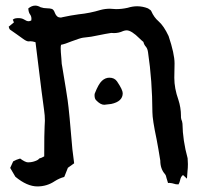

<svg xmlns="http://www.w3.org/2000/svg" viewBox="-20 -668 749 689"><path d="M114.3 1Q77.1 1 35.2 -33.7L16.6 -65.4L27.3 -88.9Q38.1 -95.2 52.2 -99.1Q70.8 -85.4 80.6 -85.4Q90.3 -85.4 100.1 -87.9Q101.1 -88.9 103 -88.9Q117.2 -93.3 120.6 -99.1Q128.9 -101.1 138.7 -106.9Q138.7 -193.4 140.1 -213.9Q141.1 -224.6 141.1 -234.9Q141.1 -253.9 138.2 -272.9L128.9 -342.8L107.4 -516.6Q96.2 -520 89.4 -520L82.5 -519.5Q75.2 -519.5 63.5 -528.1Q51.8 -536.6 39.6 -545.2Q27.3 -553.7 15.6 -562Q13.7 -563 11.2 -572.3L29.8 -587.4Q27.8 -594.2 26.9 -595Q25.9 -595.7 25.9 -596.7Q25.9 -597.7 28.3 -599.1Q33.2 -603 46.4 -603Q57.6 -603 65.4 -598.6Q75.7 -591.8 82.5 -591.8Q87.4 -591.8 92.3 -594.7L92.8 -600.6Q92.8 -609.9 87.6 -616.7Q82.5 -623.5 81.5 -637.7Q93.8 -647.9 106.4 -647.9Q115.7 -647.9 125.5 -642.1Q136.7 -638.2 149.4 -638.2Q159.2 -638.2 166 -636Q172.9 -633.8 177.2 -621.1Q183.6 -605 197.3 -605Q200.7 -605 204.6 -606.4Q233.9 -612.8 262.7 -616.7Q302.2 -620.6 340.8 -632.3Q357.4 -636.7 374 -636.7Q380.4 -636.7 396.5 -635.3Q417.5 -635.3 438.5 -640.1Q455.6 -645.5 472.2 -645.5Q492.2 -645.5 511.7 -637.7L512.7 -636.7Q521.5 -631.8 522.9 -627.9Q532.7 -605.5 548.8 -591.8Q567.9 -575.2 585 -538.6Q606.4 -475.1 606.4 -440.4Q605.5 -413.6 605.5 -388.7Q605.5 -351.1 620.1 -310.1Q629.4 -281.7 629.4 -252.4V-247.1Q630.4 -238.3 631.8 -236.6Q633.3 -234.9 634.8 -224.1Q635.7 -164.1 653.3 -100.1Q654.3 -89.8 654.3 -79.1Q654.3 -65.4 652.8 -52.5Q651.4 -39.6 650.9 -26.9L636.7 -40Q631.8 -36.1 629.6 -31.5Q627.4 -26.9 626 -20Q624.5 -13.2 620.6 -6.3L611.3 -6.8Q595.2 -11.7 587.4 -11.7Q585 -11.7 583 -11.2L577.6 -28.8Q576.2 -38.1 571.8 -43.5Q555.2 -62 555.2 -91.8Q548.3 -135.3 542 -168Q526.9 -239.3 526.9 -265.6Q526.4 -378.9 511.2 -480.5Q509.3 -494.1 503.2 -500.7Q497.1 -507.3 494.6 -517.6Q487.3 -523.4 481 -529.8Q451.7 -559.1 434.6 -559.1Q428.7 -559.1 421.9 -556.6Q406.2 -549.3 389.2 -549.3L378.9 -549.8Q357.4 -546.4 336.4 -542Q307.1 -535.2 277.8 -532.7Q269 -531.7 236.3 -519.5Q212.9 -509.8 199.2 -507.3Q197.8 -503.4 197.8 -495.1Q197.8 -483.4 200.2 -458.5Q201.2 -435.1 203.6 -427.2Q219.2 -334 222.7 -308.6Q228.5 -268.1 239.7 -132.8L246.1 -82L223.6 -65.9L210.9 -33.7L209.5 -32.7Q192.9 -28.3 176.8 -18.1Q148.4 1 114.3 1ZM354 -292Q340.3 -292 324.7 -308.6Q319.3 -314 319.3 -326.2Q319.3 -330.6 320.3 -333Q333.5 -366.7 345.7 -377.9Q357.9 -389.2 372.6 -389.2Q390.6 -389.2 399.9 -376Q420.4 -345.7 420.4 -333.5Q420.4 -303.7 378.9 -294.9Z"/></svg>

Font: Kurland
Style: Regular
Weight: 400
Designer: GGBot
Version: 0.22